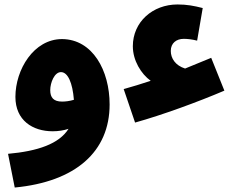

<svg xmlns="http://www.w3.org/2000/svg" viewBox="-20 -609 1060 860"><path d="M585 -60C707 -94 868 -153 985 -203L926 -350C885 -333 846 -317 809 -302C765 -316 745 -348 745 -381C745 -416 770 -435 803 -435C819 -435 839 -433 863 -427L888 -573C849 -583 817 -589 775 -589C664 -589 575 -511 575 -402C575 -338 612 -278 655 -247C613 -233 573 -221 534 -210ZM46 231C319 205 471 70 471 -141C471 -293 395 -433 258 -434C131 -434 49 -297 49 -175C49 -70 126 -21 216 -21C242 -21 266 -25 287 -32C245 35 150 68 16 80ZM205 -205C205 -239 224 -286 253 -286C284 -286 305 -238 311 -162C291 -156 273 -154 258 -154C220 -154 205 -172 205 -205Z"/></svg>

Font: Noto Sans Arabic SemCond Blk
Style: Regular
Weight: 900
Width: 4
Designer: Monotype Design Team, Nadine Chahine, Nizar Qandah and Khaled Hosny
Foundry: Monotype Imaging Inc.
Version: Version 2.012